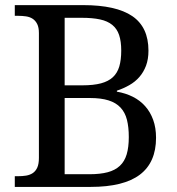

<svg xmlns="http://www.w3.org/2000/svg" viewBox="-20 -734 694 754"><path d="M563 -535.2Q563 -501.5 553.5 -476.1Q543.9 -450.7 527.3 -431.6Q510.7 -412.6 488 -399.7Q465.3 -386.7 439 -377.9V-374Q473.1 -368.2 501.5 -354Q529.8 -339.8 550 -317.1Q570.3 -294.4 581.5 -263.4Q592.8 -232.4 592.8 -192.9Q592.8 -96.2 529.3 -48.1Q465.8 0 335.9 0H38.1V-42H50.8Q67.9 -42 82.8 -44.4Q97.7 -46.9 108.9 -54.4Q120.1 -62 126.5 -76.2Q132.8 -90.3 132.8 -113.8V-604Q132.8 -626 126.2 -639.4Q119.6 -652.8 108.4 -660.2Q97.2 -667.5 82.3 -669.7Q67.4 -671.9 50.8 -671.9H38.1V-713.9H306.2Q436 -713.9 499.5 -670.7Q563 -627.4 563 -535.2ZM233.9 -49.8H331.1Q373.5 -49.8 402.8 -57.6Q432.1 -65.4 450.7 -82.8Q469.2 -100.1 477.5 -127.9Q485.8 -155.8 485.8 -195.8Q485.8 -234.9 478.5 -263.7Q471.2 -292.5 453.4 -311.5Q435.5 -330.6 406.2 -339.8Q377 -349.1 333 -349.1H233.9ZM233.9 -398.9H303.2Q347.2 -398.9 376.5 -406.7Q405.8 -414.6 423.3 -430.9Q440.9 -447.3 448.5 -473.1Q456.1 -499 456.1 -535.2Q456.1 -571.8 447.8 -596.4Q439.5 -621.1 420.9 -636.2Q402.3 -651.4 372.8 -657.7Q343.3 -664.1 300.8 -664.1H233.9Z"/></svg>

Font: Noto Serif
Style: Regular
Weight: 400
Designer: Monotype Design team
Foundry: Monotype Imaging Inc.
Version: Version 1.02